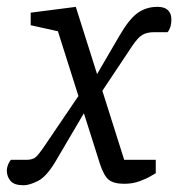

<svg xmlns="http://www.w3.org/2000/svg" viewBox="-72 -533 521 561"><path d="M291.4 4Q260.2 4 245.8 -7.7Q231.4 -19.4 220 -54.2L97.2 -441.7L17.7 -459.3V-496L149.5 -512.9L290.9 -66H383.1V-27Q381.1 -25.9 368 -18.1Q354.9 -10.4 335 -3.2Q315.1 4 291.4 4ZM-2.9 8.3Q-30.5 8.3 -41.2 -4.4Q-52 -17.1 -52 -34.3Q-52 -43 -48.4 -52.1Q-44.9 -61.1 -40.1 -66H5Q23.8 -66 33 -74.3Q42.2 -82.7 60.7 -110.3L163.9 -262.5L180.3 -214.3L90.2 -61.2Q63.6 -16.5 38.6 -4.1Q13.6 8.3 -2.9 8.3ZM220.9 -258.4 204.4 -304 276 -426.9Q304.6 -476.6 329.7 -494.8Q354.8 -513 388.2 -513Q408.3 -513 418.5 -503.5Q428.7 -494 428.7 -476.4Q428.7 -461.2 424.7 -451.3Q420.7 -441.5 417.4 -439H379.2Q357.1 -439 343.8 -431Q330.5 -423 313.2 -397Z"/></svg>

Font: Faustina Light
Style: Italic
Weight: 300
Italic angle: -8°
Designer: Alfonso Garcia
Foundry: http://www.omnibus-type.com
Version: Version 1.200